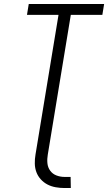

<svg xmlns="http://www.w3.org/2000/svg" viewBox="-20 -755 545 968"><path d="M306 193Q283 193 260.5 189Q238 185 219 175Q200 165 185.5 149Q171 133 163.5 113Q156 93 155.5 70Q155 47 159 24L275 -680H116L125 -735H505L496 -680H337L221 24Q217 46 219 67.5Q221 89 233 105.5Q245 122 264.5 129.5Q284 137 306 137H336L337 193Z"/></svg>

Font: Iosevka Curly Light
Style: Italic
Weight: 300
Italic angle: -9°
Monospace: yes
Designer: Belleve Invis
Foundry: Belleve Invis
Version: Version 22.1.2; ttfautohint (v1.8.4)